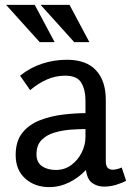

<svg xmlns="http://www.w3.org/2000/svg" viewBox="-20 -753 535 784"><path d="M253 -509Q332 -509 372 -466Q412 -423 412 -345V-96Q412 -75 420 -67.5Q428 -60 439 -60Q448 -60 458 -62.5Q468 -65 477 -69L495 -15Q479 -6 454.5 1.5Q430 9 404 9Q378 9 357 -5.5Q336 -20 331 -59Q302 -28 263 -8.5Q224 11 181 11Q122 11 83 -24Q44 -59 44 -120Q44 -177 71.5 -211Q99 -245 143 -262Q187 -279 236.5 -285Q286 -291 329 -291V-344Q329 -386 312 -415Q295 -444 246 -444Q208 -444 173 -429Q138 -414 103 -385L62 -444Q103 -477 152 -493Q201 -509 253 -509ZM329 -226Q302 -226 268 -223.5Q234 -221 202 -211.5Q170 -202 149.5 -181Q129 -160 129 -123Q129 -90 151.5 -74.5Q174 -59 208 -59Q244 -59 271 -79Q298 -99 313.5 -130Q329 -161 329 -194ZM264 -733 345 -581H283L146 -733ZM122 -733 203 -581H142L5 -733Z"/></svg>

Font: Rosario Light
Style: Regular
Weight: 300
Designer: Hector Gatti
Foundry: Omnibus Type
Version: Version 1.101; ttfautohint (v1.8.1.43-b0c9)